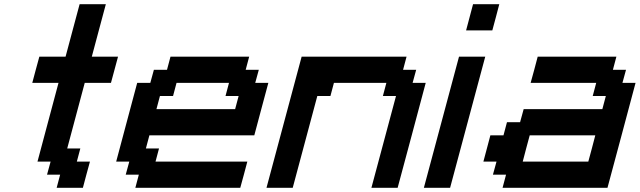

<svg xmlns="http://www.w3.org/2000/svg" viewBox="-20 -895 3049 915"><path d="M250 0H375Q380.4 -21 391.6 -62.5Q402.8 -104 408.7 -125H346.2L362.8 -187.5H300.3L383.8 -500H508.8Q514.2 -520.5 525.6 -562.3Q537.1 -604 542.5 -625H417.5Q428.7 -667 450.9 -750Q473.1 -833 484.4 -875H359.4Q348.1 -833 325.9 -750Q303.7 -667 292.5 -625H167.5Q161.6 -604 150.4 -562.3Q139.2 -520.5 133.8 -500H258.8Q242.2 -437.5 208.7 -312.5Q175.3 -187.5 158.7 -125H221.2L204.1 -62.5H266.6Z M625 0H1125Q1130.9 -21 1142.1 -62.5Q1153.3 -104 1158.7 -125H721.2L737.8 -187.5H675.3L691.9 -250H1191.9Q1203.1 -292 1225.3 -375.2Q1247.6 -458.5 1258.8 -500H1196.3L1213.4 -562.5H1150.9L1167.5 -625H792.5L775.9 -562.5H713.4L696.3 -500H633.8Q617.2 -437.5 583.7 -312.5Q550.3 -187.5 533.7 -125H596.2L579.1 -62.5H641.6ZM1100.6 -375H725.6L742.2 -437.5H804.7L821.3 -500H1071.3L1054.7 -437.5H1117.2Z M1750 0H1875Q1897.5 -83 1942.1 -250Q1986.8 -417 2008.8 -500H1946.3L1963.4 -562.5H1900.9L1917.5 -625H1417.5Q1389.6 -520.5 1333.7 -312.3Q1277.8 -104 1250 0H1375L1492.2 -437.5H1554.7L1571.3 -500H1821.3L1804.7 -437.5H1867.2Z M2000 0H2125Q2152.8 -104 2208.7 -312.3Q2264.6 -520.5 2292.5 -625H2167.5Q2139.6 -520.5 2083.7 -312.3Q2027.8 -104 2000 0ZM2201.2 -750H2326.2Q2332 -771 2343 -812.5Q2354 -854 2359.4 -875H2234.4Q2229 -854 2217.8 -812.5Q2206.5 -771 2201.2 -750Z M2375 0H2875Q2897.5 -83 2942.1 -250Q2986.8 -417 3008.8 -500H2946.3L2963.4 -562.5H2900.9L2917.5 -625H2542.5Q2537.1 -604 2525.9 -562.3Q2514.6 -520.5 2508.8 -500H2821.3L2804.7 -437.5H2867.2L2850.6 -375H2475.6L2458.5 -312.5H2396L2379.4 -250H2316.9Q2311.5 -229 2300.3 -187.3Q2289.1 -145.5 2283.7 -125H2346.2L2329.1 -62.5H2391.6ZM2783.7 -125H2471.2Q2476.6 -145.5 2487.5 -187.3Q2498.5 -229 2504.4 -250H2816.9Q2811.5 -229 2800.5 -187.3Q2789.6 -145.5 2783.7 -125Z"/></svg>

Font: Faithful 32x
Style: Oblique
Weight: 400
Foundry: Faithful Resource Pack
Version: Version 1.0; January 27, 2023